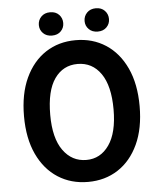

<svg xmlns="http://www.w3.org/2000/svg" viewBox="-60 -947 844 1008"><g transform="rotate(-5 362.5 -442.5)"><path d="M667.3 -362.6Q667.3 -245.7 628.6 -162.3Q589.8 -78.8 521.3 -34.4Q452.8 9.9 363.6 9.9Q274.1 9.9 205.1 -34.4Q136 -78.8 96.9 -162.3Q57.9 -245.7 57.9 -362.6Q57.9 -480.1 96.8 -563.9Q135.7 -647.7 204.2 -692.5Q272.7 -737.2 362.6 -737.2Q451.7 -737.2 520.6 -692.5Q589.5 -647.7 628.4 -563.9Q667.3 -480.1 667.3 -362.6ZM529.5 -358Q529.5 -482.2 484.2 -547.1Q438.9 -611.9 361.5 -611.9Q285.2 -611.9 240.4 -548.5Q195.7 -485.1 195.7 -358Q195.7 -235.1 242.2 -170.5Q288.7 -105.8 364.7 -105.8Q438.9 -105.8 484.2 -170.5Q529.5 -235.1 529.5 -358ZM177.2 -832.7Q177.2 -858.7 194.8 -876.8Q212.4 -894.9 241.8 -894.9Q271.3 -894.9 288.5 -876.8Q305.8 -858.7 305.8 -832.7Q305.8 -807.5 288.5 -789.8Q271.3 -772 241.8 -772Q212.4 -772 194.8 -789.8Q177.2 -807.5 177.2 -832.7ZM418.3 -832.7Q418.3 -858.7 435.9 -876.8Q453.5 -894.9 483 -894.9Q512.1 -894.9 529.5 -876.8Q546.9 -858.7 546.9 -832.7Q546.9 -807.5 529.5 -789.8Q512.1 -772 483 -772Q453.5 -772 435.9 -789.8Q418.3 -807.5 418.3 -832.7Z"/></g></svg>

Font: Interface
Style: Bold
Weight: 700
Designer: Rasmus Andersson
Foundry: rsms
Version: Version 1.8